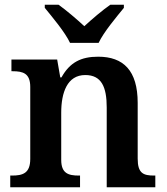

<svg xmlns="http://www.w3.org/2000/svg" viewBox="-20 -786 699 806"><path d="M274 -606H394C415 -651 469 -715 500 -753V-766H443C411 -744 364 -704 334 -676C304 -704 257 -744 226 -766H168V-753C199 -715 253 -651 274 -606ZM23 0H316V-49H311C267 -49 237 -58 237 -115V-313C237 -397 262 -471 338 -471C406 -471 428 -421 428 -335V0H632V-49H627C582 -49 558 -58 558 -120V-354C558 -490 498 -548 392 -548C320 -548 273 -524 238 -461H233L220 -536H28V-487H33C77 -487 107 -478 107 -421V-119C107 -58 75 -49 30 -49H23Z"/></svg>

Font: Noto Serif Georgian SemiBold
Style: Regular
Weight: 600
Designer: Monotype Design Team, Akaki Razmadze
Foundry: Google LLC
Version: Version 2.003